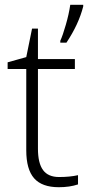

<svg xmlns="http://www.w3.org/2000/svg" viewBox="-20 -780 375 810"><path d="M309.1 -41V-2Q273.9 9.8 228 9.8Q157.2 9.8 124 -27.8Q90.8 -65.4 90.8 -146V-488.8H12.2V-517.1L90.8 -539.1L115.2 -659.2H140.1V-530.8H295.9V-488.8H140.1V-152.8Q140.1 -91.8 161.6 -62.5Q183.1 -33.2 229 -33.2Q274.9 -33.2 309.1 -41ZM234.4 -600.1V-607.9Q244.6 -629.9 257.8 -675.8Q271 -721.7 276.4 -759.8H331.1V-752.9Q312 -677.7 260.3 -600.1Z"/></svg>

Font: OpenSans-Light
Style: Regular
Weight: 300
Foundry: Ascender Corporation
Version: Version 1.10